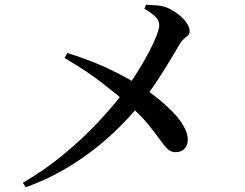

<svg xmlns="http://www.w3.org/2000/svg" viewBox="-20 -774 1040 815"><path d="M77 2Q168 -51 247.5 -116.5Q327 -182 394 -253Q461 -324 513 -393Q542 -434 568 -476Q594 -518 614 -556.5Q634 -595 645 -624Q656 -653 656 -667Q656 -689 638 -705Q620 -721 593 -737L600 -754Q623 -753 647.5 -751Q672 -749 693 -740Q715 -730 736.5 -713.5Q758 -697 771.5 -678Q785 -659 785 -641Q785 -631 778 -624Q771 -617 761 -609Q751 -601 741 -584Q732 -569 716 -541.5Q700 -514 679 -480.5Q658 -447 634 -411.5Q610 -376 585 -344Q530 -274 455.5 -204.5Q381 -135 289 -76.5Q197 -18 89 21ZM725 -128Q705 -128 690 -143Q675 -158 656 -185Q637 -212 606.5 -249Q576 -286 525 -331Q485 -366 418 -418.5Q351 -471 254 -528L266 -549Q375 -515 456 -475Q537 -435 591 -399Q622 -379 654 -353Q686 -327 714 -298Q742 -269 759 -239.5Q776 -210 777 -185Q778 -158 763.5 -143Q749 -128 725 -128Z"/></svg>

Font: Noto Serif HK ExtraLight SemiBold
Style: Regular
Weight: 600
Version: Version 2.002-H1;hotconv 1.1.0;makeotfexe 2.6.0